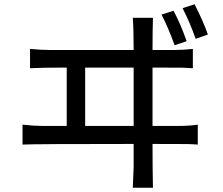

<svg xmlns="http://www.w3.org/2000/svg" viewBox="-20 -843 1040 895"><path d="M693 32H599Q603 -49 603 -64V-172Q137 -172 85 -169V-262Q137 -256 176 -256H291V-528Q171 -528 120 -525V-615Q171 -610 212 -610H603Q603 -707 599 -760H693Q691 -704 691 -610H792Q835 -610 879 -615V-525Q853 -527 830 -527.5Q807 -528 691 -528V-256H816Q862 -256 902 -262V-169Q877 -171 854 -171.5Q831 -172 691 -172Q691 -51 693 32ZM603 -256V-528H377V-256ZM794 -632Q764 -715 733 -775L789 -793Q822 -731 850 -651ZM892 -662Q865 -739 831 -805L887 -823Q927 -745 949 -682Z"/></svg>

Font: LXGW 975 Gothic SC
Style: Regular
Weight: 400
Version: Version 2.01;February 25, 2021